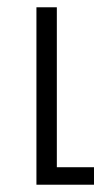

<svg xmlns="http://www.w3.org/2000/svg" viewBox="-20 -507 287 527"><path d="M80 0H238V-48H136V-487H80Z"/></svg>

Font: Noto Sans Armenian SemiCondensed Light
Style: Regular
Weight: 300
Width: 4
Designer: Monotype Design Team
Foundry: Monotype Imaging Inc.
Version: Version 2.008